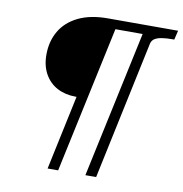

<svg xmlns="http://www.w3.org/2000/svg" viewBox="-80 -785 822 861"><g transform="rotate(10 331.0 -355.0)"><path d="M662 -710H517L365 0H414L548 -632Q552 -647 564.5 -654.5Q577 -662 597 -665Q617 -668 641 -668H652ZM553 -710H367L357 -668H543ZM241 0 393 -710H342Q263 -710 208.5 -683.5Q154 -657 126.5 -610Q99 -563 99 -502Q99 -451 120 -414Q141 -377 177.5 -358Q214 -339 261 -339H265L193 0Z"/></g></svg>

Font: Roboto Serif ExtraLight
Style: Italic
Weight: 250
Italic angle: -10°
Designer: Greg Gazdowicz
Foundry: Commercial Type
Version: Version 1.008